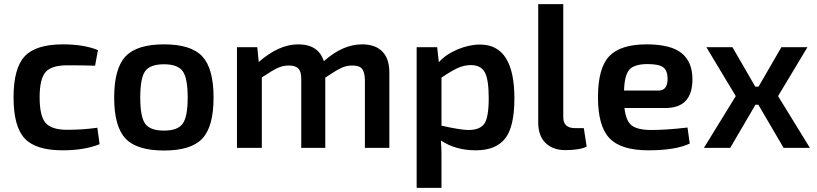

<svg xmlns="http://www.w3.org/2000/svg" viewBox="-20 -720 3979 935"><path d="M454 -98 465 -18Q392 12 285 12Q154 12 100 -46Q46 -104 46 -246Q46 -388 100.5 -446Q155 -504 286 -504Q389 -504 457 -476L443 -400Q394 -402 307 -402Q231 -402 202 -369Q173 -336 173 -246Q173 -155 202 -121.5Q231 -88 307 -88Q386 -88 454 -98Z M779 -504Q911 -504 965.5 -445Q1020 -386 1020 -245Q1020 -104 965.5 -45.5Q911 13 779 13Q646 13 591 -45.5Q536 -104 536 -245Q536 -386 591 -445Q646 -504 779 -504ZM779 -407Q711 -407 687 -373.5Q663 -340 663 -245Q663 -151 687 -117.5Q711 -84 779 -84Q845 -84 869.5 -117.5Q894 -151 894 -245Q894 -340 869.5 -373.5Q845 -407 779 -407Z M1233 -490 1240 -418Q1338 -504 1432 -504Q1531 -504 1557 -422Q1649 -504 1743 -504Q1808 -504 1842 -469Q1876 -434 1876 -368V0H1757V-331Q1756 -369 1743 -385Q1730 -401 1696 -401Q1667 -401 1641.5 -389Q1616 -377 1564 -342V0H1447V-331Q1448 -370 1433.5 -385.5Q1419 -401 1386 -401Q1358 -401 1332 -389Q1306 -377 1255 -343V0H1134V-490Z M2109 -490 2117 -417Q2151 -455 2207.5 -479Q2264 -503 2318 -503Q2485 -503 2485 -241Q2485 -102 2439.5 -45Q2394 12 2297 12Q2198 12 2127 -36Q2131 15 2130 66V195H2009V-490ZM2130 -342V-108Q2224 -87 2261 -87Q2317 -87 2338.5 -117.5Q2360 -148 2360 -242Q2360 -334 2340.5 -368.5Q2321 -403 2273 -403Q2240 -403 2208.5 -388.5Q2177 -374 2130 -342Z M2723 -700V-153Q2722 -124 2736.5 -110Q2751 -96 2781 -96H2823L2837 -6Q2803 11 2733 11Q2672 11 2636.5 -24Q2601 -59 2601 -123V-700Z M3221 -194H3021Q3028 -130 3057 -108.5Q3086 -87 3152 -87Q3227 -87 3328 -99L3339 -21Q3270 12 3137 12Q3004 12 2948 -47Q2892 -106 2892 -246Q2892 -389 2947 -446.5Q3002 -504 3129 -504Q3246 -504 3299 -461.5Q3352 -419 3352 -334Q3352 -194 3221 -194ZM3019 -279H3187Q3231 -279 3231 -336Q3231 -376 3210 -392Q3189 -408 3134 -408Q3070 -408 3045.5 -381.5Q3021 -355 3019 -279Z M3673 -210H3659L3536 0H3408L3563 -252L3420 -490H3547L3658 -298H3674L3785 -490H3912L3769 -252L3924 0H3796Z"/></svg>

Font: Exo 2.0 Semi Bold
Style: Regular
Weight: 600
Designer: Natanael Gama
Version: Version 1.001;PS 001.001;hotconv 1.0.70;makeotf.lib2.5.58329